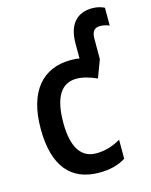

<svg xmlns="http://www.w3.org/2000/svg" viewBox="-116 -841 729 927"><g transform="rotate(-15 248.0 -378.0)"><path d="M265 10C318 10 361 -1 397 -24V-119C359 -97 320 -84 274 -84C198 -84 158 -146 158 -268C158 -393 197 -457 274 -457C306 -457 341 -446 375 -431L408 -519V-620C408 -659 423 -673 450 -673C470 -673 487 -667 496 -663V-752C485 -758 463 -766 436 -766C362 -766 314 -721 314 -622V-547C301 -550 286 -551 271 -551C129 -551 45 -453 45 -268C45 -78 125 10 265 10Z"/></g></svg>

Font: Noto Sans UI SemiCondensed Medium
Style: Regular
Weight: 500
Width: 4
Designer: Monotype Design Team
Foundry: Monotype Imaging Inc.
Version: Version 1.901